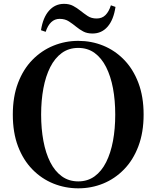

<svg xmlns="http://www.w3.org/2000/svg" viewBox="-20 -975 825 1013"><path d="M196.3 -815.6Q206.5 -882.2 238.4 -918.4Q270.4 -954.7 317.8 -954.7Q345.6 -954.7 365.9 -943.9Q386.1 -933.1 403.6 -919Q422.3 -904.2 442.1 -890.8Q461.9 -877.4 489.8 -877.4Q518.8 -877.4 536.8 -895.8Q554.8 -914.1 565.1 -947L589.3 -938.5Q579.5 -871.2 548.1 -834.7Q516.6 -798.2 468.2 -798.2Q439.4 -798.2 419.4 -808.9Q399.4 -819.6 382.7 -833.4Q364.7 -848.2 344 -861.8Q323.4 -875.5 294.5 -875.5Q268.9 -875.5 250.4 -858.1Q231.9 -840.8 220.9 -807.1ZM392.9 18.6Q324.2 18.6 261.8 -6.5Q199.5 -31.6 151.1 -81Q102.7 -130.4 75.1 -202.8Q47.6 -275.2 47.6 -370.5Q47.6 -464.8 75.1 -537.3Q102.7 -609.9 151.1 -659.3Q199.5 -708.6 261.8 -734Q324.2 -759.4 392.9 -759.4Q462.5 -759.4 524.4 -734.3Q586.3 -709.2 634.4 -659.8Q682.6 -610.4 710.1 -537.9Q737.7 -465.3 737.7 -370.5Q737.7 -276.2 710.1 -203.4Q682.6 -130.6 634.4 -81.3Q586.3 -31.9 524.4 -6.6Q462.5 18.6 392.9 18.6ZM392.9 -18Q442.6 -18 479.3 -44.8Q515.9 -71.5 540 -119.4Q564.1 -167.3 576.1 -231.5Q588 -295.6 588 -370.5Q588 -445.3 576.1 -509.2Q564.1 -573 540 -620.8Q515.9 -668.7 479.3 -695.5Q442.6 -722.2 392.9 -722.2Q343.1 -722.2 306.2 -695.5Q269.3 -668.7 245.1 -620.8Q220.9 -573 209 -509.2Q197 -445.3 197 -370.5Q197 -295.6 209 -231.5Q220.9 -167.3 245.1 -119.4Q269.3 -71.5 306.2 -44.8Q343.1 -18 392.9 -18Z"/></svg>

Font: Noto Serif SC ExtraLight
Style: Regular
Weight: 200
Designer: Ryoko NISHIZUKA 西塚涼子 (kana & ideographs); Frank Grießhammer (Latin, Greek & Cyrillic); Wenlong ZHANG 张文龙 (bopomofo); San
Foundry: Adobe
Version: Version 2.002-H1;hotconv 1.1.0;makeotfexe 2.6.0